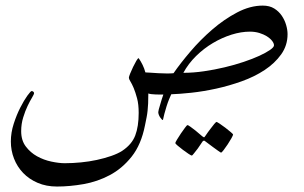

<svg xmlns="http://www.w3.org/2000/svg" viewBox="-20 -351 1108 699"><path d="M828.6 138.7Q828.6 141.1 822.8 151.9Q816.9 162.6 809.1 174.3Q801.3 186 794.2 195.3Q787.1 204.6 784.7 204.6Q783.2 204.6 774.4 198.2L754.9 184.1L727.5 163.6Q722.7 158.7 717.8 163.6Q708 177.2 700.2 189.5L686.5 207Q680.2 215.3 678.2 215.3Q675.8 215.3 666.3 209Q656.7 202.6 646 194.6Q635.3 186.5 626.7 179.2Q618.2 171.9 618.2 169.9Q618.2 167.5 624.5 157Q630.9 146.5 638.7 134.8L653.3 114.3Q660.6 104.5 662.1 104.5Q665.5 104.5 673.8 110.8L691.9 124.5Q703.1 133.3 716.8 145.5Q720.7 148.4 722.4 148.9Q724.1 149.4 727.5 144Q737.3 129.4 746.1 118.2L759.8 100.6Q766.6 92.8 768.1 92.8Q770 92.8 780 99.4Q790 106 800.8 114.3Q811.5 122.6 820.1 129.9Q828.6 137.2 828.6 138.7ZM1026.9 -226.6Q1026.9 -185.5 1003.7 -153.1Q980.5 -120.6 943.6 -96.2Q906.7 -71.8 860.4 -55.2Q814 -38.6 767.1 -28.3Q720.2 -18.1 677 -13.4Q633.8 -8.8 603.5 -7.8Q600.6 -2 595.7 10Q590.8 22 586.4 35.9Q582 49.8 578.4 63.5Q574.7 77.1 573.2 85.9Q571.8 86.4 568.8 83.5Q565.9 80.6 563 76.2Q560.1 71.8 558.1 66.7Q556.2 61.5 556.2 57.1Q556.2 54.7 558.1 47.1Q560.1 39.6 563 30.3L568.8 10.7Q571.8 0.5 574.7 -6.8H563Q555.2 -6.8 546.6 -7.1Q538.1 -7.3 530.8 -8.3Q523.4 -9.3 520 -10.7Q520 11.2 519.3 25.6Q518.6 40 517.3 52Q516.1 64 513.7 76.2L507.8 105.5Q494.1 175.3 459.5 219Q424.8 262.7 379.6 286.6Q334.5 310.5 284.2 319.3Q233.9 328.1 187.5 328.1Q148.4 328.1 117.2 314.7Q85.9 301.3 64.2 278.6Q42.5 255.9 31 226.3Q19.5 196.8 19.5 164.1Q19.5 131.8 30 99.4Q40.5 66.9 54 40.5Q67.4 14.2 79.6 -2.7Q91.8 -19.5 95.2 -19.5Q98.6 -19.5 101.3 -17.1Q104 -14.6 104 -12.2Q104 -7.8 96.7 4.2Q89.4 16.1 80.6 34.4Q71.8 52.7 64.5 76.4Q57.1 100.1 57.1 126.5Q57.1 160.2 74 182.4Q90.8 204.6 115 218Q139.2 231.4 167 237.3Q194.8 243.2 215.8 243.2Q244.6 243.2 274.7 240.2Q304.7 237.3 332.8 231.2Q360.8 225.1 384.8 216.8Q408.7 208.5 424.8 198.2Q460 174.8 472.4 142.1Q484.9 109.4 484.9 60.1Q484.9 28.8 479 6.8Q473.1 -15.1 466.8 -30.3Q460.4 -45.4 454.8 -54.4Q449.2 -63.5 449.2 -67.9Q449.2 -71.8 453.9 -83.3Q458.5 -94.7 464.6 -107.4Q470.7 -120.1 476.3 -129.6Q481.9 -139.2 484.9 -139.2Q492.7 -127.9 499 -115Q505.4 -102.1 509.3 -87.4Q514.2 -87.4 527.3 -86.4Q540.5 -85.4 556.6 -84.5Q572.8 -83.5 588.1 -83.5Q603.5 -83.5 611.8 -84.5Q636.7 -120.6 673.1 -163.3Q709.5 -206.1 752.7 -243.4Q795.9 -280.8 843.3 -305.7Q890.6 -330.6 936.5 -330.6Q961.4 -330.6 978.3 -320.1Q995.1 -309.6 1005.9 -293.7Q1016.6 -277.8 1021.7 -260Q1026.9 -242.2 1026.9 -226.6ZM977.5 -186Q977.5 -193.4 970.5 -202.4Q963.4 -211.4 951.7 -218.8Q939.9 -226.1 924.1 -231Q908.2 -235.8 890.1 -235.8Q857.9 -235.8 823 -224.9Q788.1 -213.9 755.1 -194.3Q722.2 -174.8 693.8 -147Q665.5 -119.1 647.5 -85.9Q684.1 -85.9 722.7 -91.6Q761.2 -97.2 797.9 -106Q834.5 -114.7 867.2 -125.7Q899.9 -136.7 924.3 -147.9Q948.7 -159.2 963.1 -169.2Q977.5 -179.2 977.5 -186Z"/></svg>

Font: Simplified Naskh
Style: Regular
Weight: 400
Designer: SIL International
Foundry: Arabeyes
Version: 1.02_alpha